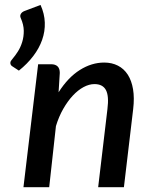

<svg xmlns="http://www.w3.org/2000/svg" viewBox="-20 -778 628 798"><path d="M148.5 -757.5Q165 -721 166.2 -684.2Q167.5 -647.5 155.2 -612.5Q143 -577.5 118.2 -545Q93.5 -512.5 58.5 -484.5L29.5 -503.5Q23 -508.5 23 -516.5Q23 -521 25.5 -525Q28 -529 34 -536Q43.5 -547 54.5 -564.2Q65.5 -581.5 72.2 -603.2Q79 -625 78.8 -650.2Q78.5 -675.5 66 -703.5Q62 -712.5 66.8 -720.5Q71.5 -728.5 82.5 -732.5ZM223.5 -394.5Q263 -456.5 312 -487.2Q361 -518 413 -518Q445 -518 470 -505.2Q495 -492.5 511 -467.8Q527 -443 533 -407Q539 -371 533.5 -324.5L495 0H388L426.5 -324.5Q433.5 -379 420.2 -403.8Q407 -428.5 372.5 -428.5Q350.5 -428.5 327.2 -416Q304 -403.5 282.8 -380.8Q261.5 -358 243 -325.8Q224.5 -293.5 212.5 -254L184.5 0H77.5L138.5 -511H192.5Q210 -511 219.2 -502.2Q228.5 -493.5 228.5 -475Z"/></svg>

Font: Lato SemiBold
Style: Italic
Weight: 600
Italic angle: -7°
Designer: Lukasz Dziedzic with Adam Twardoch and Botio Nikoltchev
Foundry: tyPoland Lukasz Dziedzic
Version: Version 2.015; 2015-08-06; http://www.latofonts.com/